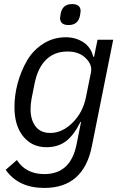

<svg xmlns="http://www.w3.org/2000/svg" viewBox="-20 -711 612 943"><path d="M317 -588Q275 -588 275 -623Q275 -628 278 -644Q287 -691 334 -691Q376 -691 376 -656Q376 -652 373 -635Q364 -588 317 -588ZM208 12Q137 12 94 -41Q51 -94 51 -185Q51 -244 67 -303Q83 -362 112.5 -413Q142 -464 192 -496Q242 -528 303 -528Q352 -528 389.5 -503.5Q427 -479 438 -432H442L459 -516H536L431 8Q390 212 198 212Q70 212 8 123L63 75Q107 144 198 144Q327 144 356 -2L378 -112H375Q343 -47 304 -17.5Q265 12 208 12ZM227 -58Q286 -58 337 -109Q387 -159 402 -233L427 -357Q434 -393 401 -425.5Q368 -458 312 -458Q247 -458 206 -417.5Q165 -377 150 -301L135 -226Q130 -198 130 -175Q130 -123 154.5 -90.5Q179 -58 227 -58Z"/></svg>

Font: Aneliza
Style: Italic
Weight: 400
Italic angle: -11.31°
Designer: Mike Abbink, Paul van der Laan, Pieter van Rosmalen
Foundry: Bold Monday
Version: Version 3.0